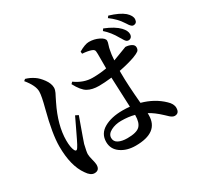

<svg xmlns="http://www.w3.org/2000/svg" viewBox="-186 -1061 1372 1336"><g transform="rotate(-30 500.0 -393.0)"><path d="M752 -769.5 762.7 -784.2Q840.8 -752.9 877 -714.8Q906.2 -683.6 905.3 -656.2Q904.3 -639.6 895 -631.3Q885.7 -623 872.1 -624Q868.2 -624 864.3 -626Q860.4 -627.9 857.4 -630.4Q854.5 -632.8 850.6 -638.2Q846.7 -643.6 844.7 -647Q842.8 -650.4 837.9 -658.7Q833 -667 830.1 -670.9Q796.9 -730.5 752 -769.5ZM291 -358.4 314.5 -346.7Q307.6 -328.1 292 -284.2Q276.4 -240.2 263.7 -205.1Q251 -169.9 246.1 -154.3Q232.4 -96.7 232.4 -80.1Q232.4 -62.5 240.7 -31.2Q249 0 249 13.7Q249 58.6 208 58.6Q176.8 58.6 149.4 16.6Q87.9 -68.4 87.9 -225.6Q87.9 -325.2 133.8 -500Q158.2 -591.8 158.2 -626Q159.2 -673.8 103.5 -741.2L116.2 -752Q151.4 -742.2 182.6 -720.7Q208 -704.1 234.4 -668Q260.7 -631.8 260.7 -598.6Q260.7 -589.8 257.8 -579.6Q254.9 -569.3 251 -561.5Q247.1 -553.7 237.8 -535.6Q228.5 -517.6 221.7 -502.9Q150.4 -358.4 150.4 -237.3Q150.4 -182.6 164.1 -153.3Q168.9 -143.6 175.8 -143.1Q182.6 -142.6 189.5 -153.3Q200.2 -168.9 218.8 -207.5Q237.3 -246.1 260.3 -293.9Q283.2 -341.8 291 -358.4ZM654.3 -149.4V-152.3Q607.4 -165 548.8 -165Q502 -165 465.8 -146Q429.7 -127 429.7 -95.7Q429.7 -66.4 457 -52.2Q484.4 -38.1 527.3 -38.1Q601.6 -38.1 627.9 -64Q654.3 -89.8 654.3 -149.4ZM718.8 -552.7 832 -595.7Q857.4 -594.7 877.9 -584Q898.4 -573.2 898.4 -554.7Q898.4 -535.2 886.7 -525.9Q875 -516.6 841.8 -503.9Q790 -485.4 714.8 -470.7V-449.2Q714.8 -361.3 728.5 -206.1Q828.1 -178.7 894.5 -114.3Q927.7 -84 927.7 -51.8Q927.7 -7.8 890.6 -7.8Q881.8 -7.8 872.1 -13.2Q862.3 -18.6 855.5 -24.9Q848.6 -31.2 831.1 -47.9Q779.3 -96.7 736.3 -119.1V-102.5Q736.3 36.1 551.8 36.1Q481.4 36.1 433.6 2.4Q385.7 -31.2 385.7 -88.9Q385.7 -155.3 444.3 -189Q502.9 -222.7 593.8 -222.7Q625 -222.7 651.4 -219.7Q641.6 -437.5 641.6 -450.2V-459Q580.1 -452.1 539.1 -452.1Q484.4 -452.1 448.7 -472.2Q413.1 -492.2 377.9 -558.6L390.6 -571.3Q457 -523.4 528.3 -523.4Q585 -523.4 641.6 -533.2V-648.4Q641.6 -672.9 637.2 -680.2Q632.8 -687.5 619.1 -692.4Q591.8 -702.1 547.9 -705.1L545.9 -722.7Q597.7 -752.9 628.9 -752.9Q670.9 -752.9 707.5 -734.9Q744.1 -716.8 744.1 -696.3Q744.1 -684.6 737.3 -665.5Q730.5 -646.5 727.5 -626Q721.7 -602.5 718.8 -552.7ZM827.1 -830.1 837.9 -843.8Q917 -820.3 955.1 -788.1Q989.3 -756.8 987.3 -728.5Q985.4 -697.3 956.1 -697.3Q953.1 -697.3 950.7 -698.2Q948.2 -699.2 945.8 -700.7Q943.4 -702.1 941.4 -703.6Q939.5 -705.1 937 -708Q934.6 -710.9 932.6 -712.9Q930.7 -714.8 927.7 -719.2Q924.8 -723.6 923.3 -726.1Q921.9 -728.5 918.5 -733.4Q915 -738.3 913.1 -741.2Q883.8 -788.1 827.1 -830.1Z"/></g></svg>

Font: GenYoMin TW TTF SemiBold
Style: Regular
Weight: 600
Version: Version 1.300